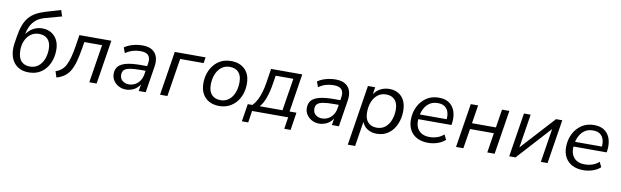

<svg xmlns="http://www.w3.org/2000/svg" viewBox="-51 -1314 6751 2087"><g transform="rotate(10 3324.5 -270.0)"><path d="M261 9Q183 9 133 -28.5Q83 -66 63.5 -130Q44 -194 56 -275L68 -350Q79 -424 99 -477.5Q119 -531 150 -568Q181 -605 226.5 -630Q272 -655 336 -674L493 -720L515 -653L329 -602Q274 -586 238 -556Q202 -526 181.5 -483.5Q161 -441 151 -387L144 -347H128Q144 -388 172.5 -419.5Q201 -451 240.5 -469.5Q280 -488 328 -488Q383 -488 425.5 -463Q468 -438 492 -392Q516 -346 516 -283Q516 -202 486 -136Q456 -70 399.5 -30.5Q343 9 261 9ZM262 -56Q318 -56 356 -86Q394 -116 414 -166.5Q434 -217 434 -278Q434 -349 399.5 -386Q365 -423 303 -423Q248 -423 209.5 -393.5Q171 -364 151 -317Q131 -270 131 -216Q131 -134 166 -95Q201 -56 262 -56Z M569 11 548 -54Q585 -67 611.5 -89Q638 -111 656.5 -146Q675 -181 689.5 -234Q704 -287 716 -362L735 -486H1088L1011 0H930L997 -421H801L791 -357Q776 -266 758.5 -202Q741 -138 715.5 -96Q690 -54 654.5 -28.5Q619 -3 569 11Z M1334 9Q1292 9 1255.5 -10Q1219 -29 1197 -62Q1175 -95 1175 -137Q1175 -189 1203.5 -220.5Q1232 -252 1293 -267Q1354 -282 1450 -282H1530L1522 -229H1461Q1384 -229 1339.5 -221Q1295 -213 1276 -194Q1257 -175 1257 -142Q1257 -98 1286.5 -75Q1316 -52 1354 -52Q1391 -52 1422.5 -68Q1454 -84 1476 -115.5Q1498 -147 1505 -190L1524 -312Q1534 -370 1509.5 -400Q1485 -430 1421 -430Q1376 -430 1335.5 -418Q1295 -406 1256 -379L1233 -438Q1257 -456 1289 -468.5Q1321 -481 1357.5 -488Q1394 -495 1430 -495Q1498 -495 1538.5 -469.5Q1579 -444 1594 -398Q1609 -352 1599 -290L1553 0H1476L1493 -110H1503Q1490 -70 1463.5 -43.5Q1437 -17 1403 -4Q1369 9 1334 9Z M1711 0 1788 -486H2128L2118 -421H1859L1792 0Z M2364 9Q2299 9 2251.5 -17Q2204 -43 2178.5 -91Q2153 -139 2153 -205Q2153 -267 2171.5 -319.5Q2190 -372 2224 -412Q2258 -452 2304.5 -473.5Q2351 -495 2410 -495Q2475 -495 2522.5 -469Q2570 -443 2595 -395.5Q2620 -348 2620 -281Q2620 -219 2602 -166.5Q2584 -114 2550 -74.5Q2516 -35 2469 -13Q2422 9 2364 9ZM2367 -56Q2422 -56 2460.5 -87Q2499 -118 2518.5 -170Q2538 -222 2538 -284Q2538 -356 2503.5 -393Q2469 -430 2407 -430Q2352 -430 2313.5 -399Q2275 -368 2255 -317Q2235 -266 2235 -202Q2235 -131 2270 -93.5Q2305 -56 2367 -56Z M2637 130 2668 -65H2719Q2748 -95 2768.5 -134.5Q2789 -174 2804 -225.5Q2819 -277 2829 -343L2851 -486H3195L3129 -65H3205L3175 130H3105L3125 0H2727L2707 130ZM2800 -65H3051L3108 -422H2913L2898 -328Q2886 -247 2861 -176Q2836 -105 2800 -65Z M3466 9Q3424 9 3387.5 -10Q3351 -29 3329 -62Q3307 -95 3307 -137Q3307 -189 3335.5 -220.5Q3364 -252 3425 -267Q3486 -282 3582 -282H3662L3654 -229H3593Q3516 -229 3471.5 -221Q3427 -213 3408 -194Q3389 -175 3389 -142Q3389 -98 3418.5 -75Q3448 -52 3486 -52Q3523 -52 3554.5 -68Q3586 -84 3608 -115.5Q3630 -147 3637 -190L3656 -312Q3666 -370 3641.5 -400Q3617 -430 3553 -430Q3508 -430 3467.5 -418Q3427 -406 3388 -379L3365 -438Q3389 -456 3421 -468.5Q3453 -481 3489.5 -488Q3526 -495 3562 -495Q3630 -495 3670.5 -469.5Q3711 -444 3726 -398Q3741 -352 3731 -290L3685 0H3608L3625 -110H3635Q3622 -70 3595.5 -43.5Q3569 -17 3535 -4Q3501 9 3466 9Z M3815 180 3920 -486H4000L3984 -383H3974Q3991 -418 4018 -443Q4045 -468 4080.5 -481.5Q4116 -495 4157 -495Q4214 -495 4256.5 -470Q4299 -445 4322 -398Q4345 -351 4345 -286Q4345 -206 4316.5 -139Q4288 -72 4233.5 -31.5Q4179 9 4101 9Q4043 9 3997 -20.5Q3951 -50 3934 -110H3942L3896 180ZM4091 -56Q4147 -56 4185 -87Q4223 -118 4243 -170Q4263 -222 4263 -284Q4263 -356 4228 -393Q4193 -430 4132 -430Q4077 -430 4038.5 -399Q4000 -368 3980 -317Q3960 -266 3960 -202Q3960 -131 3995 -93.5Q4030 -56 4091 -56Z M4669 9Q4600 9 4549 -17Q4498 -43 4470.5 -91.5Q4443 -140 4443 -206Q4443 -285 4475 -350.5Q4507 -416 4565 -455.5Q4623 -495 4703 -495Q4779 -495 4823.5 -460Q4868 -425 4884 -368.5Q4900 -312 4891 -247L4888 -226H4506L4514 -279H4842L4824 -266Q4831 -313 4821 -351Q4811 -389 4782 -412Q4753 -435 4702 -435Q4648 -435 4612 -410.5Q4576 -386 4555.5 -348Q4535 -310 4528 -269L4524 -245Q4515 -188 4530 -145.5Q4545 -103 4581.5 -79.5Q4618 -56 4673 -56Q4719 -56 4759 -69.5Q4799 -83 4831 -112L4858 -57Q4824 -25 4773 -8Q4722 9 4669 9Z M4978 0 5055 -486H5136L5104 -284H5368L5400 -486H5481L5404 0H5323L5357 -218H5094L5059 0Z M5565 0 5642 -486H5716L5651 -77H5623L5996 -486H6065L5988 0H5914L5979 -410H6007L5634 0Z M6382 9Q6313 9 6262 -17Q6211 -43 6183.5 -91.5Q6156 -140 6156 -206Q6156 -285 6188 -350.5Q6220 -416 6278 -455.5Q6336 -495 6416 -495Q6492 -495 6536.5 -460Q6581 -425 6597 -368.5Q6613 -312 6604 -247L6601 -226H6219L6227 -279H6555L6537 -266Q6544 -313 6534 -351Q6524 -389 6495 -412Q6466 -435 6415 -435Q6361 -435 6325 -410.5Q6289 -386 6268.5 -348Q6248 -310 6241 -269L6237 -245Q6228 -188 6243 -145.5Q6258 -103 6294.5 -79.5Q6331 -56 6386 -56Q6432 -56 6472 -69.5Q6512 -83 6544 -112L6571 -57Q6537 -25 6486 -8Q6435 9 6382 9Z"/></g></svg>

Font: Nunito Sans 12pt
Style: Italic
Weight: 400
Italic angle: -9°
Designer: Vernon Adams
Foundry: Vernon Adams
Version: Version 3.101;gftools[0.9.27]